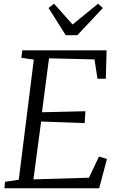

<svg xmlns="http://www.w3.org/2000/svg" viewBox="-20 -1014 636 1034"><path d="M4 0 7 -35 81 -46 162 -693 95 -703 100 -743H554L550 -590H505L489 -694L244 -700L206 -409.5L440 -415L436 -351L201.5 -359.5L160 -48L459 -57L513 -171L556 -158L514 0ZM334 -824.5 241.5 -971 271 -994Q296 -966 321 -938Q346 -910 371 -882Q405 -910 439.5 -938Q474 -966 508 -994L534 -971L396.5 -824.5Z"/></svg>

Font: Merriweather Light
Style: Italic
Weight: 300
Italic angle: -7.8°
Designer: Eben Sorkin
Foundry: Eben Sorkin
Version: Version 2.101